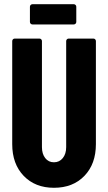

<svg xmlns="http://www.w3.org/2000/svg" viewBox="-20 -883 513 911"><path d="M38 -199V-688Q38 -693 41.5 -696.5Q45 -700 50 -700H167Q172 -700 175.5 -696.5Q179 -693 179 -688V-185Q179 -153 194.5 -133Q210 -113 236 -113Q262 -113 278 -133Q294 -153 294 -185V-688Q294 -693 297.5 -696.5Q301 -700 306 -700H423Q428 -700 431.5 -696.5Q435 -693 435 -688V-199Q435 -105 380.5 -48.5Q326 8 236 8Q147 8 92.5 -48.5Q38 -105 38 -199ZM122 -779V-851Q122 -856 125.5 -859.5Q129 -863 134 -863H330Q335 -863 338.5 -859.5Q342 -856 342 -851V-779Q342 -774 338.5 -770.5Q335 -767 330 -767H134Q129 -767 125.5 -770.5Q122 -774 122 -779Z"/></svg>

Font: Barlow Condensed
Style: Bold
Weight: 700
Width: 3
Designer: Jeremy Tribby
Foundry: Tribby Type
Version: Version 1.500